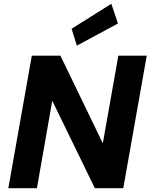

<svg xmlns="http://www.w3.org/2000/svg" viewBox="-20 -994 795 1014"><path d="M24 0 148 -700H299L523 -237L605 -700H755L631 0H481L256 -462L175 0ZM386 -753 358 -842 568 -974 603 -870Z"/></svg>

Font: DM Sans 12pt Black
Style: Italic
Weight: 900
Italic angle: -10°
Version: Version 4.004;gftools[0.9.30]